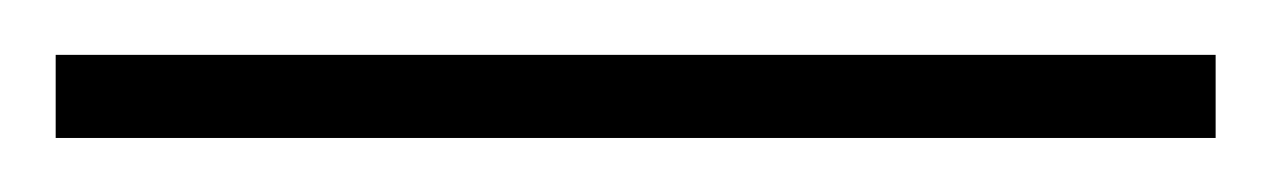

<svg xmlns="http://www.w3.org/2000/svg" viewBox="-33 -20 463 70"><path d="M410.2 30.3H-12.7V0H410.2Z"/></svg>

Font: Pretendard Thin
Style: Regular
Weight: 100
Designer: Base glyphs from Inter by Rasmus Andersson; Hangeul glyphs from Noto Sans CJK(Source Han Sans) by Jang Soo-young and Kan
Foundry: Kil Hyung-jin
Version: Version 1.309